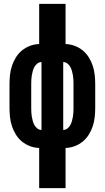

<svg xmlns="http://www.w3.org/2000/svg" viewBox="-20 -755 540 990"><path d="M182 215V8Q157 7 134.5 -1.5Q112 -10 93.5 -25Q75 -40 62 -61Q49 -82 41.5 -105Q34 -128 31.5 -152Q29 -176 29 -200V-320Q29 -344 31.5 -368Q34 -392 41.5 -415Q49 -438 62 -459Q75 -480 93.5 -495Q112 -510 134.5 -518.5Q157 -527 182 -528V-735H318V-528Q343 -527 365.5 -518.5Q388 -510 406.5 -495Q425 -480 438 -459Q451 -438 458.5 -415Q466 -392 468.5 -368Q471 -344 471 -320V-200Q471 -176 468.5 -152Q466 -128 458.5 -105Q451 -82 438 -61Q425 -40 406.5 -25Q388 -10 365.5 -1.5Q343 7 318 8V215ZM306 -85Q318 -85 327.5 -92.5Q337 -100 342.5 -110Q348 -120 351 -131Q354 -142 356 -153.5Q358 -165 358.5 -176.5Q359 -188 359 -200V-320Q359 -332 358.5 -343.5Q358 -355 356 -366.5Q354 -378 351 -389Q348 -400 342.5 -410Q337 -420 327.5 -427.5Q318 -435 306 -435ZM194 -85V-435Q182 -435 172.5 -427.5Q163 -420 157.5 -410Q152 -400 149 -389Q146 -378 144 -366.5Q142 -355 141.5 -343.5Q141 -332 141 -320V-200Q141 -188 141.5 -176.5Q142 -165 144 -153.5Q146 -142 149 -131Q152 -120 157.5 -110Q163 -100 172.5 -92.5Q182 -85 194 -85Z"/></svg>

Font: Iosevka Heavy
Style: Regular
Weight: 900
Monospace: yes
Designer: Belleve Invis
Foundry: Belleve Invis
Version: Version 32.5.0; ttfautohint (v1.8.4)